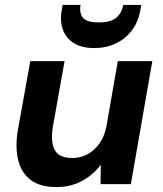

<svg xmlns="http://www.w3.org/2000/svg" viewBox="-20 -747 660 779"><path d="M209 12Q143 12 105 -16.5Q67 -45 54 -96.5Q41 -148 52 -217L103 -499H242L194 -230Q185 -171 202 -138.5Q219 -106 274 -106Q307 -106 335.5 -121.5Q364 -137 384 -165.5Q404 -194 412 -235L458 -499H598L511 0H388L389 -79Q359 -38 313 -13Q267 12 209 12ZM362 -552Q314 -552 281.5 -571Q249 -590 235.5 -625.5Q222 -661 231 -709L234 -727H307Q301 -694 316.5 -675Q332 -656 381 -656Q429 -656 451.5 -675Q474 -694 480 -727H553L550 -709Q542 -660 516 -625Q490 -590 450.5 -571Q411 -552 362 -552Z"/></svg>

Font: DM Sans 20pt ExtraBold
Style: Italic
Weight: 800
Italic angle: -10°
Version: Version 4.004;gftools[0.9.30]